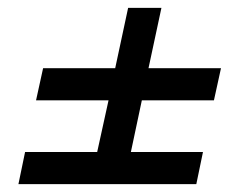

<svg xmlns="http://www.w3.org/2000/svg" viewBox="-20 -535 640 490"><path d="M27 -65 44 -147H228L257 -279H72L90 -361H274L307 -515H392L359 -361H544L526 -279H342L314 -147H498L481 -65Z"/></svg>

Font: Radio Canada
Style: Italic
Weight: 400
Italic angle: -12°
Designer: Charles Daoud, Etienne Aubert Bonn, Alexandre Saumier Demers, Jacques Le Bailly
Foundry: Radio-Canada
Version: Version 2.104;gftools[0.9.28.dev5+ged2979d]